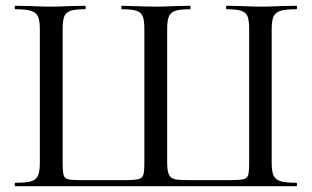

<svg xmlns="http://www.w3.org/2000/svg" viewBox="-20 -645 1081 665"><path d="M33 -12Q70 -12 87.5 -17Q105 -22 111.5 -36.5Q118 -51 118 -81V-544Q118 -574 111.5 -588Q105 -602 87.5 -607.5Q70 -613 33 -613Q31 -613 31 -619Q31 -625 33 -625L85 -624Q129 -622 155 -622Q182 -622 226 -624L274 -625Q277 -625 277 -619Q277 -613 274 -613Q240 -613 224 -607.5Q208 -602 202.5 -588Q197 -574 197 -544V-83Q197 -49 200.5 -38Q204 -27 216.5 -24Q229 -21 267 -21H406Q445 -21 459 -24.5Q473 -28 476.5 -39.5Q480 -51 480 -83V-544Q480 -574 474.5 -588Q469 -602 453 -607.5Q437 -613 403 -613Q400 -613 400 -619Q400 -625 403 -625Q496 -622 520 -622Q546 -622 588 -624L638 -625Q640 -625 640 -619Q640 -613 638 -613Q603 -613 587 -607.5Q571 -602 565 -588Q559 -574 559 -544V-82Q559 -52 565.5 -39.5Q572 -27 586.5 -24Q601 -21 638 -21H768Q808 -21 822 -24Q836 -27 839.5 -38.5Q843 -50 843 -83V-544Q843 -574 837.5 -588Q832 -602 815.5 -607.5Q799 -613 765 -613Q763 -613 763 -619Q763 -625 765 -625L814 -624Q858 -622 885 -622Q913 -622 955 -624L1006 -625Q1009 -625 1009 -619Q1009 -613 1006 -613Q969 -613 951.5 -607.5Q934 -602 927.5 -588Q921 -574 921 -544V-81Q921 -51 927.5 -37Q934 -23 951.5 -17.5Q969 -12 1006 -12Q1009 -12 1009 -6Q1009 0 1006 0H33Q31 0 31 -6Q31 -12 33 -12Z"/></svg>

Font: Cormorant Infant Medium
Style: Regular
Weight: 500
Designer: Christian Thalmann (Catharsis Fonts)
Foundry: Catharsis Fonts
Version: Version 4.000